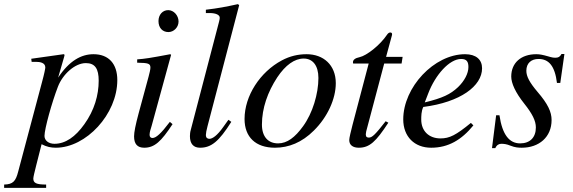

<svg xmlns="http://www.w3.org/2000/svg" viewBox="-95 -703 2771 928"><path d="M215 -428C216 -432 217 -437 217 -437C217 -439 215 -441 212 -441L56 -419L58 -404H80C96 -404 124 -401 124 -377C124 -372 119 -346 108 -306L-7 126C-19 173 -32 188 -75 189V205H128V189C81 189 66 182 66 160C66 146 89 64 106 -6C131 7 152 11 175 11C321 11 472 -151 472 -316C472 -394 431 -441 357 -441C297 -441 240 -409 186 -328ZM382 -313C382 -243 361 -170 313 -103C269 -41 221 -8 168 -8C140 -8 120 -24 120 -46C120 -80 156 -209 185 -284C208 -344 267 -398 320 -398C365 -398 382 -370 382 -313Z M768 -599C768 -628 745 -654 718 -654C691 -654 671 -632 671 -601C671 -569 690 -548 719 -548C745 -548 768 -571 768 -599ZM726 -114C683 -57 659 -36 642 -36C634 -36 628 -41 628 -51C628 -65 633 -78 638 -95L732 -438L728 -441C627 -422 607 -419 568 -416V-400C622 -399 632 -396 632 -376C632 -368 628 -350 623 -332L575 -155C560 -99 553 -64 553 -44C553 -7 569 11 602 11C652 11 684 -19 739 -103Z M1061 -678 1055 -683C996 -670 959 -663 900 -656V-640H918C950 -640 967 -630 967 -618C967 -615 967 -609 964 -599L827 -75C824 -65 823 -53 823 -45C823 -8 840 11 872 11C926 11 963 -19 1023 -114L1009 -124L984 -89C955 -48 932 -32 917 -32C907 -32 900 -38 900 -50C900 -58 903 -75 908 -93Z M1528 -301C1528 -389 1468 -441 1387 -441C1346 -441 1306 -432 1267 -411C1162 -355 1087 -240 1087 -128C1087 -41 1140 11 1234 11C1300 11 1364 -14 1422 -72C1488 -137 1528 -225 1528 -301ZM1444 -326C1444 -250 1416 -156 1370 -93C1331 -39 1293 -10 1249 -10C1202 -10 1171 -41 1171 -101C1171 -180 1199 -259 1245 -329C1285 -389 1329 -420 1373 -420C1416 -420 1444 -387 1444 -326Z M1851 -428H1771L1799 -531C1800 -533 1800 -538 1800 -538C1800 -543 1797 -546 1791 -546C1787 -546 1781 -543 1777 -537C1741 -483 1676 -434 1644 -427C1620 -422 1611 -413 1611 -402C1611 -402 1611 -399 1612 -396H1687L1609 -100C1601 -68 1593 -37 1593 -26C1593 -1 1612 11 1639 11C1691 11 1722 -18 1782 -110L1769 -117C1720 -54 1704 -38 1688 -38C1679 -38 1673 -41 1673 -54C1673 -57 1674 -64 1675 -68L1762 -396H1846Z M2181 -109C2109 -50 2078 -34 2034 -34C1978 -34 1941 -70 1941 -125C1941 -140 1941 -166 1951 -186C2130 -209 2235 -287 2235 -373C2235 -415 2206 -441 2153 -441C2003 -441 1854 -281 1854 -126C1854 -43 1908 11 1989 11C2072 11 2136 -27 2193 -97ZM1975 -252C2009 -341 2077 -418 2134 -418C2162 -418 2169 -403 2169 -379C2169 -348 2150 -312 2119 -282C2082 -247 2044 -229 1958 -208Z M2633 -442H2619C2611 -428 2604 -424 2589 -424C2581 -424 2572 -425 2553 -431C2528 -438 2514 -441 2497 -441C2423 -441 2376 -399 2376 -333C2376 -301 2396 -256 2439 -202C2478 -153 2495 -119 2495 -87C2495 -38 2466 -10 2419 -10C2367 -10 2333 -51 2319 -146H2303L2283 13H2299C2306 -3 2317 -8 2328 -8C2339 -8 2353 -7 2372 1C2395 10 2410 11 2427 11C2510 11 2571 -40 2571 -123C2571 -162 2553 -201 2503 -259C2464 -305 2449 -334 2449 -361C2449 -398 2473 -418 2508 -418C2557 -418 2587 -385 2597 -302H2613Z"/></svg>

Font: STIXGeneral
Style: Italic
Weight: 400
Italic angle: -16.33°
Designer: MicroPress Inc., with final additions and corrections provided by Coen Hoffman, Elsevier (retired)
Version: Version 1.1.0